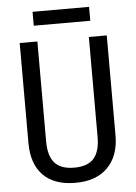

<svg xmlns="http://www.w3.org/2000/svg" viewBox="-59 -906 679 960"><g transform="rotate(-5 281.0 -425.5)"><path d="M500.5 -710.9V-205.6Q499.5 -104.5 441.9 -47.4Q384.3 9.8 281.2 9.8Q175.8 9.8 120.1 -46.1Q64.5 -102.1 63.5 -205.6V-710.9H152.3V-209Q152.3 -137.2 182.9 -101.8Q213.4 -66.4 281.2 -66.4Q349.6 -66.4 380.1 -101.8Q410.6 -137.2 410.6 -209V-710.9ZM424.8 -791H141.1V-860.8H424.8Z"/></g></svg>

Font: MAUL Condensed
Style: Condensed Regular
Weight: 400
Designer: MAUL
Version: Version 1.0; 2020; ttfautohint (v1.8.3)